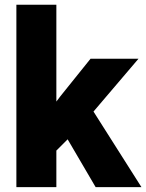

<svg xmlns="http://www.w3.org/2000/svg" viewBox="-20 -770 602 790"><path d="M258.3 -196.8 211.9 -150.4V0H47.4V-750.5H211.9V-352.1L228.5 -374L352.5 -528.3H549.8L364.7 -311L562 0H373.5Z"/></svg>

Font: Vazir Black
Style: Black
Weight: 900
Designer: Saber Rastikerdar
Foundry: Saber Rastikerdar
Version: Version 30.0.0